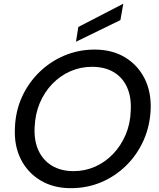

<svg xmlns="http://www.w3.org/2000/svg" viewBox="-20 -971 829 1003"><path d="M350 12Q259 12 191.5 -28.5Q124 -69 88.5 -140Q53 -211 58 -303Q61 -390 94.5 -464Q128 -538 185.5 -594Q243 -650 317 -681Q391 -712 474 -712Q566 -712 633 -671.5Q700 -631 735.5 -560.5Q771 -490 767 -398Q763 -311 729.5 -236.5Q696 -162 639 -106Q582 -50 508.5 -19Q435 12 350 12ZM364 -77Q424 -77 477 -100.5Q530 -124 571 -167Q612 -210 636.5 -267.5Q661 -325 663 -393Q667 -464 643.5 -515.5Q620 -567 573.5 -594.5Q527 -622 461 -622Q400 -622 347 -598.5Q294 -575 253 -532.5Q212 -490 188 -433Q164 -376 161 -308Q157 -237 181 -185Q205 -133 252 -105Q299 -77 364 -77ZM377 -753 389 -830 623 -951H624L609 -866Z"/></svg>

Font: DM Sans 28pt Medium
Style: Italic
Weight: 500
Italic angle: -10°
Version: Version 4.004;gftools[0.9.30]